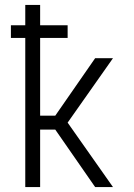

<svg xmlns="http://www.w3.org/2000/svg" viewBox="-20 -755 540 775"><path d="M82 0V-602H24V-653H82V-735H142V-653H253V-602H142V-288H203L364 -520H436L253 -260L436 0H364L203 -232H142V0Z"/></svg>

Font: Iosevka Fixed Light
Style: Regular
Weight: 300
Monospace: yes
Designer: Belleve Invis
Foundry: Belleve Invis
Version: Version 32.3.0